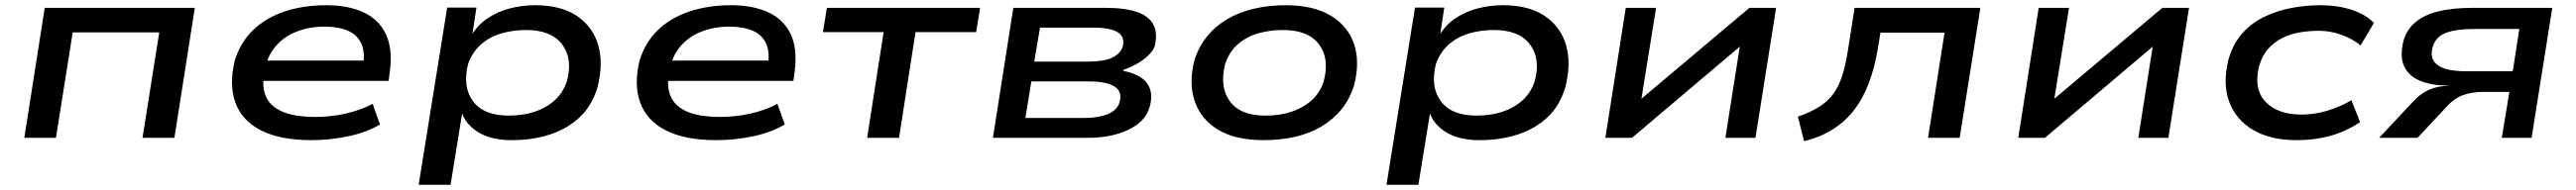

<svg xmlns="http://www.w3.org/2000/svg" viewBox="-20 -528 9852 728"><path d="M73 0 151 -498H725L647 0H525L589 -404H258L194 0Z M1171 9Q1052 9 979 -28Q906 -65 880.5 -134Q855 -203 878 -297Q900 -367 948.5 -413.5Q997 -460 1068.5 -484Q1140 -508 1228 -508Q1310 -508 1368.5 -481.5Q1427 -455 1454.5 -399.5Q1482 -344 1471 -255L1466 -218H960L972 -296H1396L1368 -272Q1377 -328 1361.5 -361.5Q1346 -395 1310 -410.5Q1274 -426 1221 -426Q1165 -426 1116 -407.5Q1067 -389 1034 -350.5Q1001 -312 991 -254V-253Q980 -195 997.5 -157Q1015 -119 1061.5 -99.5Q1108 -80 1186 -80Q1244 -80 1300.5 -92.5Q1357 -105 1405 -130L1433 -51Q1383 -21 1312.5 -6Q1242 9 1171 9Z M1581 180 1690 -499H1802L1785 -387H1780Q1803 -429 1842 -456Q1881 -483 1928.5 -495.5Q1976 -508 2026 -508Q2125 -508 2186 -467Q2247 -426 2267.5 -355.5Q2288 -285 2265 -194Q2244 -123 2196.5 -78.5Q2149 -34 2082.5 -12.5Q2016 9 1936 9Q1857 9 1808 -22Q1759 -53 1746 -98H1748L1703 180ZM1925 -85Q1979 -85 2023.5 -99.5Q2068 -114 2100.5 -143Q2133 -172 2148 -217Q2171 -303 2129.5 -358Q2088 -413 1992 -413Q1940 -413 1895.5 -399.5Q1851 -386 1818.5 -357Q1786 -328 1770 -283Q1748 -195 1789 -140Q1830 -85 1925 -85Z M2719 9Q2600 9 2527 -28Q2454 -65 2428.5 -134Q2403 -203 2426 -297Q2448 -367 2496.5 -413.5Q2545 -460 2616.5 -484Q2688 -508 2776 -508Q2858 -508 2916.5 -481.5Q2975 -455 3002.5 -399.5Q3030 -344 3019 -255L3014 -218H2508L2520 -296H2944L2916 -272Q2925 -328 2909.5 -361.5Q2894 -395 2858 -410.5Q2822 -426 2769 -426Q2713 -426 2664 -407.5Q2615 -389 2582 -350.5Q2549 -312 2539 -254V-253Q2528 -195 2545.5 -157Q2563 -119 2609.5 -99.5Q2656 -80 2734 -80Q2792 -80 2848.5 -92.5Q2905 -105 2953 -130L2981 -51Q2931 -21 2860.5 -6Q2790 9 2719 9Z M3296 0 3359 -405H3127L3142 -498H3728L3713 -405H3481L3418 0Z M3777 0 3855 -498H4207Q4282 -498 4328 -482Q4374 -466 4391 -433Q4408 -400 4395 -349Q4388 -332 4370.5 -315Q4353 -298 4328.5 -284Q4304 -270 4275 -260L4277 -256Q4343 -243 4367.5 -207.5Q4392 -172 4376 -117Q4359 -61 4294.5 -30.5Q4230 0 4140 0ZM3901 -76H4124Q4180 -76 4215.5 -90.5Q4251 -105 4261 -135Q4273 -177 4242 -196.5Q4211 -216 4144 -216H3924ZM3935 -292H4139Q4201 -292 4232 -306.5Q4263 -321 4273 -348Q4283 -386 4255 -404Q4227 -422 4163 -422H3957Z M4812 9Q4704 9 4638 -31Q4572 -71 4548.5 -141Q4525 -211 4548 -299Q4565 -351 4597 -390Q4629 -429 4673.5 -455Q4718 -481 4774.5 -494.5Q4831 -508 4896 -508Q5003 -508 5069 -468Q5135 -428 5158 -359Q5181 -290 5158 -201Q5142 -149 5110 -109.5Q5078 -70 5033.5 -43.5Q4989 -17 4933 -4Q4877 9 4812 9ZM4819 -85Q4874 -85 4918 -99.5Q4962 -114 4995 -143Q5028 -172 5042 -217Q5065 -303 5024 -358Q4983 -413 4886 -413Q4834 -413 4789 -399.5Q4744 -386 4712 -357Q4680 -328 4665 -283Q4643 -195 4683 -140Q4723 -85 4819 -85Z M5282 180 5391 -499H5503L5486 -387H5481Q5504 -429 5543 -456Q5582 -483 5629.5 -495.5Q5677 -508 5727 -508Q5826 -508 5887 -467Q5948 -426 5968.5 -355.5Q5989 -285 5966 -194Q5945 -123 5897.5 -78.5Q5850 -34 5783.5 -12.5Q5717 9 5637 9Q5558 9 5509 -22Q5460 -53 5447 -98H5449L5404 180ZM5626 -85Q5680 -85 5724.5 -99.5Q5769 -114 5801.5 -143Q5834 -172 5849 -217Q5872 -303 5830.5 -358Q5789 -413 5693 -413Q5641 -413 5596.5 -399.5Q5552 -386 5519.5 -357Q5487 -328 5471 -283Q5449 -195 5490 -140Q5531 -85 5626 -85Z M6119 0 6197 -498H6313L6255 -138H6243L6670 -498H6772L6693 0H6578L6635 -362H6648L6221 0Z M6879 13 6855 -81Q6904 -98 6937 -119Q6970 -140 6991 -169Q7012 -198 7025 -239Q7038 -280 7047 -338L7072 -498H7553L7474 0H7353L7416 -403H7171L7160 -336Q7148 -266 7126 -208.5Q7104 -151 7071 -107.5Q7038 -64 6990.5 -33.5Q6943 -3 6879 13Z M7698 0 7776 -498H7892L7834 -138H7822L8249 -498H8351L8272 0H8157L8214 -362H8227L7800 0Z M8761 9Q8663 9 8597 -29.5Q8531 -68 8505 -137Q8479 -206 8501 -297Q8518 -359 8554 -399.5Q8590 -440 8638.5 -463.5Q8687 -487 8742.5 -497.5Q8798 -508 8853 -508Q8920 -508 8974 -490Q9028 -472 9058 -440L9007 -354Q8975 -380 8933 -395Q8891 -410 8848 -410Q8810 -410 8774.5 -404Q8739 -398 8708 -382.5Q8677 -367 8654 -341.5Q8631 -316 8619 -275Q8597 -187 8643.5 -138Q8690 -89 8781 -89Q8831 -89 8880.5 -104Q8930 -119 8972 -144L9005 -60Q8974 -39 8936 -23Q8898 -7 8854 1Q8810 9 8761 9Z M9078 0 9208 -139Q9235 -169 9268.5 -184Q9302 -199 9344 -199H9349L9337 -200Q9277 -201 9234.5 -218.5Q9192 -236 9174 -273Q9156 -310 9171 -372Q9184 -416 9218 -444Q9252 -472 9306.5 -485Q9361 -498 9437 -498H9740L9661 0H9547L9576 -176H9479Q9431 -176 9397 -163Q9363 -150 9333 -116L9225 0ZM9410 -255H9589L9614 -417H9442Q9373 -417 9333 -402Q9293 -387 9282 -345Q9270 -302 9302 -278.5Q9334 -255 9410 -255Z"/></svg>

Font: Nunito Sans 7pt Expanded SemiBold
Style: Italic
Weight: 600
Width: 7
Italic angle: -9°
Designer: Vernon Adams
Foundry: Vernon Adams
Version: Version 3.101;gftools[0.9.27]